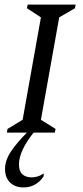

<svg xmlns="http://www.w3.org/2000/svg" viewBox="-20 -580 361 840"><path d="M10 0 13 -16 79 -56 159 -504 98 -544 101 -560H311L308 -544L239 -504L159 -56L223 -16L220 0H127Q96 39 79.5 74Q63 109 63 140Q63 169 78 182.5Q93 196 119 196Q130 196 143 192.5Q156 189 169 180H172L170 193Q137 240 83 240Q46 240 24 218.5Q2 197 2 159Q2 122 27.5 83.5Q53 45 98 0Z"/></svg>

Font: Spectral SC
Style: Italic
Weight: 400
Italic angle: -10°
Designer: Jean-Baptiste Levee
Foundry: Production Type
Version: Version 2.001